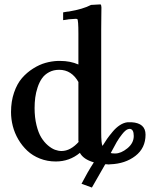

<svg xmlns="http://www.w3.org/2000/svg" viewBox="-20 -718 693 867"><path d="M247.1 -402.8Q221.7 -402.8 201.7 -392.1Q181.6 -381.3 169.7 -364.3Q157.7 -347.2 149.9 -323.7Q142.1 -300.3 139.2 -277.6Q136.2 -254.9 136.2 -230Q136.2 -187.5 144.8 -152.8Q153.3 -118.2 166.3 -97.2Q179.2 -76.2 196 -61.8Q212.9 -47.4 228.3 -41.7Q243.7 -36.1 257.8 -36.1Q298.8 -36.1 336.9 -79.1L334 -78.1V-347.2L335 -346.2Q303.7 -402.8 247.1 -402.8ZM500 -24.9Q526.4 -24.9 555.2 -48.3Q584 -71.8 584 -104Q584 -134.8 565.9 -136.2Q562.5 -136.2 558.1 -134.8Q546.9 -131.3 532.2 -113Q517.6 -94.7 507.1 -76.7Q496.6 -58.6 480 -26.9Q486.8 -24.9 500 -24.9ZM637.2 -109.9Q637.2 -49.3 591.3 -13.9Q545.4 21.5 478 23.9Q471.2 25.4 462.9 23.9H461.9H455.1Q397.9 124 395 128.9L348.1 111.8Q375.5 58.6 403.8 15.1Q356.4 1.5 340.8 -27.8Q293.9 11.2 231.9 11.2Q193.4 11.2 160.2 -2Q127 -15.1 103.3 -37.4Q79.6 -59.6 62.7 -88.4Q45.9 -117.2 37.8 -148.7Q29.8 -180.2 29.8 -211.9Q29.8 -260.3 43.5 -300Q57.1 -339.8 79.1 -365.2Q101.1 -390.6 129.4 -408.4Q157.7 -426.3 185.5 -434.1Q213.4 -441.9 241.2 -442.9H252Q297.4 -442.9 334 -426.8V-565.9Q334 -627.9 329.1 -631.8Q323.2 -633.8 318.8 -632.8Q313.5 -632.8 291 -630.9Q287.6 -630.4 278.8 -628.9Q270 -627.4 265.1 -627V-662.1Q267.6 -662.6 272.9 -663.6Q278.3 -664.6 283.2 -665.3Q288.1 -666 291 -666Q355 -676.8 391.1 -695.8Q398.4 -695.8 434.1 -698.2Q438 -694.3 438 -684.1Q438 -676.3 437.5 -642.8Q437 -609.4 437 -585V-122.1Q437 -68.8 442.9 -59.1Q454.1 -77.6 463.6 -91.1Q473.1 -104.5 488.5 -123Q503.9 -141.6 521.2 -152.8Q538.6 -164.1 556.2 -166H574.2Q637.2 -162.1 637.2 -109.9Z"/></svg>

Font: Common Serif SemiBold
Style: Regular
Weight: 600
Designer: Philipp H. Poll, Khaled Hosny
Foundry: Stefan Peev, Context Ltd.
Version: Version 1.026